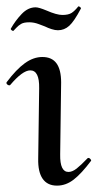

<svg xmlns="http://www.w3.org/2000/svg" viewBox="-23 -574 306 603"><path d="M97 -76 100 -297Q101 -353 72 -353Q48 -353 9 -307Q8 -306 6 -306Q2 -306 -1 -309.5Q-4 -313 -2 -316Q28 -356 55 -375.5Q82 -395 110 -395Q140 -395 154.5 -375Q169 -355 169 -315L166 -89Q165 -34 192 -34Q204 -34 217.5 -44.5Q231 -55 252 -77Q253 -78 255 -78Q258 -78 261 -74.5Q264 -71 263 -69Q233 -29 208.5 -10Q184 9 156 9Q126 9 111 -12.5Q96 -34 97 -76ZM18 -477Q16 -477 13 -479.5Q10 -482 11 -484Q25 -509 45 -530Q65 -551 89 -551Q99 -551 123 -541Q155 -527 173 -527Q192 -527 202 -533.5Q212 -540 223 -554H224Q226 -554 229 -551.5Q232 -549 231 -547Q210 -507 194.5 -493Q179 -479 159 -479Q150 -479 139 -482.5Q128 -486 118 -491Q115 -492 99.5 -498Q84 -504 69 -504Q52 -504 43.5 -499Q35 -494 28.5 -487Q22 -480 19 -477Z"/></svg>

Font: Cormorant Upright Medium
Style: Regular
Weight: 500
Designer: Christian Thalmann (Catharsis Fonts)
Foundry: Catharsis Fonts
Version: Version 3.302